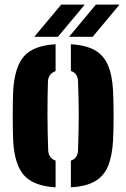

<svg xmlns="http://www.w3.org/2000/svg" viewBox="-20 -800 545 829"><path d="M37 -191Q36 -210 35.5 -239.2Q35 -268.5 35 -301.2Q35 -334 35.5 -363Q36 -392 37 -410Q43.5 -512 84.2 -557.8Q125 -603.5 220 -609V-493Q203.5 -487 195.5 -475.2Q187.5 -463.5 187 -448Q186 -417.5 185.5 -382.2Q185 -347 185 -309Q185 -271 185.8 -231.8Q186.5 -192.5 188 -153Q188.5 -135.5 196.2 -123.8Q204 -112 220 -106.5V9Q124 3 83.2 -43.8Q42.5 -90.5 37 -191ZM286 9V-106.5Q302 -112 309.2 -123.8Q316.5 -135.5 317 -153Q318.5 -197.5 319.2 -234.2Q320 -271 320 -304.8Q320 -338.5 319.2 -373.2Q318.5 -408 317 -448Q316.5 -465 309.2 -476.8Q302 -488.5 286 -493.5V-609Q351.5 -605 389.8 -583Q428 -561 446.2 -518.5Q464.5 -476 468 -410Q469 -391 469.8 -361.5Q470.5 -332 470.5 -299.5Q470.5 -267 469.8 -238Q469 -209 468 -191Q464 -124 445.8 -81.2Q427.5 -38.5 389.2 -16.8Q351 5 286 9ZM128 -641 244 -780H346L230 -641ZM278 -641 394 -780H496L380 -641Z"/></svg>

Font: Big Shoulders Stencil Text Thin Black
Style: Regular
Weight: 900
Version: Version 2.001